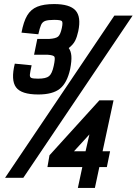

<svg xmlns="http://www.w3.org/2000/svg" viewBox="-20 -877 674 947"><path d="M169 -411Q85 -411 59 -446.5Q33 -482 53 -563L136 -555Q129 -524 127.5 -510Q126 -496 135 -492.5Q144 -489 168 -489Q207 -489 222 -501.5Q237 -514 245 -552Q253 -589 248.5 -597Q244 -605 215 -607H148L164 -685H223Q255 -687 266.5 -696.5Q278 -706 285 -739Q291 -767 285 -773Q279 -779 247 -779Q218 -779 203.5 -774Q189 -769 182.5 -754Q176 -739 169 -708L86 -716Q96 -770 114 -800.5Q132 -831 164 -844Q196 -857 247 -857Q324 -857 352.5 -825.5Q381 -794 366 -723Q360 -695 350.5 -676Q341 -657 319 -640Q330 -625 332 -601Q334 -577 326 -536Q311 -468 275.5 -439.5Q240 -411 169 -411ZM5 0 544 -800H634L95 0ZM364 50 386 -53H214L224 -111L470 -382H540L486 -131H523L507 -53H470L448 50ZM345 -131H402L421 -214Z"/></svg>

Font: Victor Mono Thin
Style: Bold Italic
Weight: 700
Italic angle: -12°
Monospace: yes
Version: Version 1.561;gftools[0.9.30]